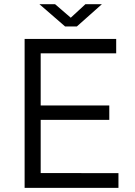

<svg xmlns="http://www.w3.org/2000/svg" viewBox="-20 -912 657 932"><path d="M99.5 0V-723H544V-653H177.5V-400H510.5V-330H177.5V-72L555 -71.5V0ZM296 -783.5 171.5 -891.5H247.5L323.5 -826L394.5 -891.5H474.5L353 -783.5Z"/></svg>

Font: Public Sans Light
Style: Regular
Weight: 300
Designer: The Public Sans Project Authors: Dan O. Williams and USWDS (Libre Franklin designed by Pablo Impallari and Rodrigo Fuenz
Version: Version 1.007